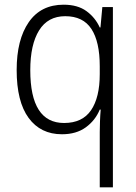

<svg xmlns="http://www.w3.org/2000/svg" viewBox="-20 -562 581 818"><path d="M405 0Q405 -18 406 -45.5Q407 -73 409 -95H405Q386 -49 345.5 -19.5Q305 10 244 10Q153 10 102 -59.5Q51 -129 51 -264Q51 -393 102.5 -467.5Q154 -542 251 -542Q311 -542 348.5 -514.5Q386 -487 405 -445H408L416 -532H461V236H405ZM253 -38Q331 -38 368 -92.5Q405 -147 405 -246V-280Q405 -384 369.5 -438.5Q334 -493 258 -493Q184 -493 146.5 -432.5Q109 -372 109 -263Q109 -38 253 -38Z"/></svg>

Font: Noto Sans Kannada SemiCondensed Light
Style: Regular
Weight: 300
Width: 4
Designer: Jelle Bosma - Monotype Design Team
Foundry: Monotype Imaging Inc.
Version: Version 2.005; ttfautohint (v1.8.4.7-5d5b)